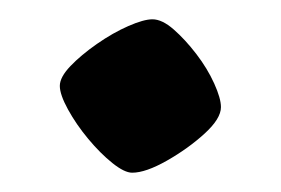

<svg xmlns="http://www.w3.org/2000/svg" viewBox="-20 -369 291 199"><path d="M117 -190Q109 -190 96.5 -200Q84 -210 71.5 -225Q59 -240 50.5 -255.5Q42 -271 42 -280Q42 -289 53 -300.5Q64 -312 80.5 -323.5Q97 -335 113 -342Q129 -349 138 -349Q148 -349 160 -338.5Q172 -328 183.5 -313Q195 -298 202 -282.5Q209 -267 209 -258Q209 -246 192 -230.5Q175 -215 153 -202.5Q131 -190 117 -190Z"/></svg>

Font: Texturina Medium 12pt
Style: Bold
Weight: 700
Version: Version 1.002